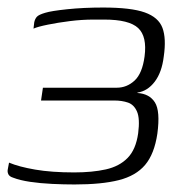

<svg xmlns="http://www.w3.org/2000/svg" viewBox="-20 -483 495 510"><path d="M178 7Q150 7 118.5 5.5Q87 4 60 0Q33 -4 15 -11Q5 -14 2 -20.5Q-1 -27 1 -35L4 -51Q30 -40 73.5 -32.5Q117 -25 177 -25Q225 -25 261 -33Q297 -41 319 -63.5Q341 -86 347 -129Q352 -168 344 -186.5Q336 -205 320 -210.5Q304 -216 284 -216H89L94 -250H290Q317 -250 337.5 -269Q358 -288 364 -333Q371 -386 347 -408.5Q323 -431 257 -431H228Q198 -431 166 -427Q134 -423 107 -417.5Q80 -412 69 -407L71 -424Q73 -433 78 -438.5Q83 -444 100 -449Q116 -454 159 -458.5Q202 -463 254 -463Q328 -463 364.5 -450Q401 -437 411.5 -409Q422 -381 415 -333Q410 -291 391 -266Q372 -241 345 -237V-236Q377 -234 391.5 -211Q406 -188 398 -128Q390 -74 365.5 -45Q341 -16 295.5 -4.5Q250 7 178 7Z"/></svg>

Font: Genos Light
Style: Italic
Weight: 300
Italic angle: -8°
Designer: Robert E. Leuschke
Foundry: Robert E. Leuschke
Version: Version 1.010